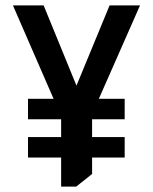

<svg xmlns="http://www.w3.org/2000/svg" viewBox="-20 -693 568 713"><path d="M500 -673 347 -326H443V-250H322V-184H443V-108H322V-47L263 0H207V-108H84V-184H207V-250H84V-326H179L28 -673H142L264 -375L387 -673Z"/></svg>

Font: Almarai Bold
Style: Regular
Weight: 700
Designer: Boutros International 2019
Foundry: Created by Boutros International 2019
Version: Version 1.10